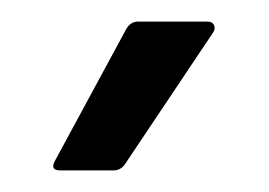

<svg xmlns="http://www.w3.org/2000/svg" viewBox="-20 -715 249 178"><path d="M36 -557Q26 -557 31 -566L97 -688Q101 -695 108 -695H172Q177 -695 178.5 -691.5Q180 -688 177 -684L96 -563Q92 -557 85 -557Z"/></svg>

Font: Sofia Sans Semi Condensed
Style: Regular
Weight: 400
Designer: Botio Nikoltchev, Ani Petrova
Foundry: lettersoup
Version: Version 4.100; ttfautohint (v1.8.4.7-5d5b)